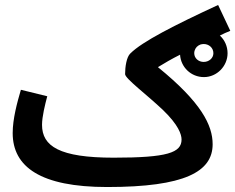

<svg xmlns="http://www.w3.org/2000/svg" viewBox="-20 -731 946 772"><path d="M411 21C724 21 835 -41 835 -151C835 -227 790 -319 615 -461C641 -477 670 -494 704 -511C707 -461 748 -421 800 -421C852 -421 895 -465 895 -517C895 -545 883 -571 864 -588C877 -595 891 -601 906 -607L857 -711C682 -630 552 -564 504 -516C489 -502 483 -463 483 -433C483 -415 571 -350 636 -288C697 -229 710 -191 710 -170C710 -117 653 -97 437 -97C219 -97 149 -143 149 -229C149 -262 161 -310 170 -344L64 -370C49 -319 31 -253 31 -196C31 -60 143 21 411 21ZM799 -482C778 -482 761 -497 761 -517C761 -530 768 -542 778 -548C781 -549 783 -551 786 -552C790 -553 794 -554 799 -554C820 -554 838 -539 838 -517C838 -497 820 -482 799 -482Z"/></svg>

Font: Noto Sans Arabic SemBd
Style: Regular
Weight: 600
Designer: Monotype Design Team, Nadine Chahine, Nizar Qandah and Khaled Hosny
Foundry: Monotype Imaging Inc.
Version: Version 2.012